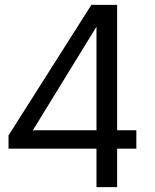

<svg xmlns="http://www.w3.org/2000/svg" viewBox="-20 -770 639 790"><path d="M541 -158.2H461.9V0H377V-158.2H15.1V-212.9L356 -750H461.9V-233.9H541ZM377 -233.9V-660.2L115.2 -233.9Z"/></svg>

Font: Oakes Grotesk
Style: Italic
Weight: 400
Italic angle: -8°
Designer: Samuel Oakes
Foundry: Samuel Oakes
Version: Version 1.000;PS 001.000;hotconv 1.0.88;makeotf.lib2.5.64775